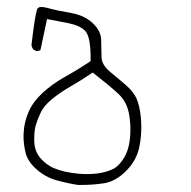

<svg xmlns="http://www.w3.org/2000/svg" viewBox="-20 -422 540 542"><path d="M302.7 53.2Q274.4 68.4 231.4 69.3Q224.6 69.3 221.4 69.3Q218.3 69.3 213.6 69.1Q209 68.8 202.6 68.4Q161.1 64.9 130.9 52.2Q110.4 43 94 24.2Q77.6 5.4 76.7 -22.9Q76.7 -27.8 76.7 -32.2Q76.7 -52.7 80.8 -67.9Q85 -83 94.2 -102.5Q103.5 -123.5 127.4 -142.8Q151.4 -162.1 180.4 -178.7Q209.5 -195.3 241.7 -217.3Q290.5 -179.2 313.5 -157.7Q337.9 -135.3 344.2 -100.6Q348.1 -78.6 348.1 -56.6Q348.1 -7.3 331.1 22Q316.9 44.9 302.7 53.2ZM235.8 -253.9V-249.5Q197.8 -224.1 161.6 -204.1Q127 -184.6 99.6 -159.2Q72.3 -133.8 60.5 -105.5Q48.3 -77.1 46.9 -48.8Q46.4 -43.5 46.4 -38.1Q46.4 -15.1 51.8 7.3Q57.1 32.7 82.3 55.2Q107.4 77.6 137.7 86.4Q168.5 95.2 200.2 100.1Q205.1 100.1 210.4 100.1Q242.7 100.1 274.4 95.2Q307.6 89.8 337.4 59.1Q367.2 28.3 374 -10.7Q378.9 -37.1 378.9 -62.5Q378.9 -94.2 372.6 -122.1Q369.1 -136.2 364.7 -145.5Q355.5 -164.1 335.2 -181.9Q314.9 -199.7 292.5 -217.8Q267.1 -238.3 266.6 -260.7Q266.1 -279.3 265.6 -309.1Q265.1 -335 241.5 -356.9Q217.8 -378.9 180.7 -385.3Q140.6 -392.1 110.8 -400.4Q102.5 -402.3 96.2 -402.3Q86.9 -402.3 84.5 -395Q78.6 -377.9 68.8 -294.9Q69.8 -288.1 73.7 -282.7L82.5 -277.8Q83 -277.8 83 -277.8Q89.8 -277.8 94.2 -280.8L112.8 -368.2Q147 -361.8 173.8 -356.4Q203.1 -350.6 218.8 -336.4Q231.9 -324.7 234.9 -285.6Q235.8 -271.5 235.8 -253.9Z"/></svg>

Font: NaikaiFont
Style: Light
Weight: 300
Version: Version 1.89